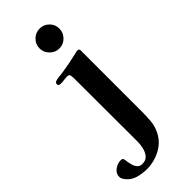

<svg xmlns="http://www.w3.org/2000/svg" viewBox="-370 -822 1052 1052"><g transform="rotate(-45 156.5 -295.5)"><path d="M274 -60Q274 -25 271 12.5Q268 50 251 83Q226 133 176 159Q126 185 71 185Q40 185 6.5 176.5Q-27 168 -49 143Q-56 135 -61.5 126Q-67 117 -67 107Q-67 81 -44 64.5Q-21 48 3 48Q17 48 19.5 57Q22 66 23 77Q25 91 29.5 107.5Q34 124 44.5 135.5Q55 147 73 147Q101 147 115.5 129.5Q130 112 135.5 87.5Q141 63 141 41Q141 -81 140.5 -203.5Q140 -326 140 -448Q140 -458 138 -471Q136 -484 122 -484Q109 -484 95 -482Q81 -480 67 -480Q61 -480 55.5 -483Q50 -486 50 -493Q50 -505 63 -509Q75 -513 89.5 -514Q104 -515 117 -517Q150 -522 183 -528.5Q216 -535 249 -543Q255 -545 260 -545Q274 -545 274 -532ZM276 -699Q276 -668 253.5 -645Q231 -622 199 -622Q168 -622 145 -645Q122 -668 122 -699Q122 -731 145 -753.5Q168 -776 199 -776Q231 -776 253.5 -753.5Q276 -731 276 -699Z"/></g></svg>

Font: Kaisei Tokumin
Style: Bold
Weight: 700
Designer: Font-Kai, 金井和夫
Foundry: KAZUO KANAI
Version: Version 5.003